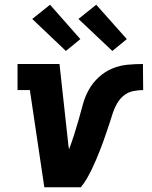

<svg xmlns="http://www.w3.org/2000/svg" viewBox="-20 -790 640 810"><path d="M167 0 106 -410H54V-520H231L269 -173Q270 -170 270.5 -166.5Q271 -163 271 -159Q283 -191 293 -222.5Q303 -254 312 -285.5Q321 -317 329.5 -349Q338 -381 354.5 -411Q371 -441 397.5 -465Q424 -489 455 -501.5Q486 -514 518.5 -517Q551 -520 583 -520L584 -410Q563 -410 541.5 -405.5Q520 -401 503 -387.5Q486 -374 474.5 -354.5Q463 -335 456.5 -315Q450 -295 443.5 -274.5Q437 -254 430 -234Q423 -214 416 -194Q409 -174 401 -154Q393 -134 384.5 -114Q376 -94 366.5 -74.5Q357 -55 346 -36Q335 -17 321 0ZM454 -575 311 -710 386 -770 515 -625ZM258 -575 116 -710 191 -770 319 -625Z"/></svg>

Font: Iosevka Etoile Extrabold
Style: Italic
Weight: 800
Italic angle: -9°
Designer: Belleve Invis
Foundry: Belleve Invis
Version: Version 22.1.2; ttfautohint (v1.8.4)